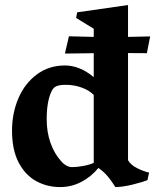

<svg xmlns="http://www.w3.org/2000/svg" viewBox="-20 -739 623 771"><path d="M578.6 -45.9 572.3 -16.1Q555.2 -8.3 513.4 2Q471.7 12.2 443.4 12.2Q427.2 -13.7 411.1 -32.5Q395 -51.3 375 -64.5Q346.7 -29.8 307.1 -8.8Q267.6 12.2 220.7 12.2Q169.9 12.2 126.2 -11.2Q82.5 -34.7 55.4 -85.4Q28.3 -136.2 28.3 -213.9Q28.3 -285.2 54.2 -345Q80.1 -404.8 128.4 -440.4Q176.8 -476.1 240.7 -476.1Q300.3 -476.1 356.4 -429.2V-525.4L240.7 -523.9L256.8 -593.3L356.4 -590.8V-623.5L285.6 -667L290 -689.5L494.1 -718.8V-590.8L583 -592.8L569.8 -525.4L494.1 -525.9V-95.7Q504.9 -76.7 530.8 -63.7Q556.6 -50.8 578.6 -45.9ZM269 -67.9Q289.6 -67.9 315.2 -72.8Q340.8 -77.6 356.4 -85V-357.9Q336.9 -377.4 306.6 -387.9Q276.4 -398.4 244.1 -398.4Q222.2 -398.4 208.5 -393.6Q194.8 -388.7 187.5 -373.5Q167.5 -333 167.5 -260.7Q167.5 -208 182.9 -165Q198.2 -122.1 224.6 -92.8Q233.9 -81.5 245.6 -74.7Q257.3 -67.9 269 -67.9Z"/></svg>

Font: Vesper Libre
Style: Bold
Weight: 700
Designer: Robert Keller & Kimya Gandhi
Foundry: Mota Italic
Version: Version 1.058